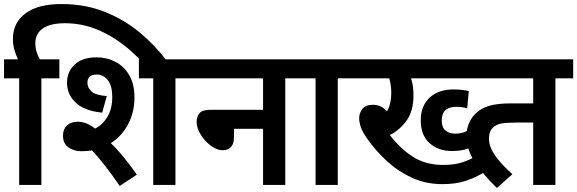

<svg xmlns="http://www.w3.org/2000/svg" viewBox="-20 -916 2859 951"><path d="M75 -528H0V-622H69Q58 -645 51 -670Q44 -695 44 -724Q44 -803 106 -849.5Q168 -896 283 -896Q402 -896 498.5 -857.5Q595 -819 671.5 -755.5Q748 -692 806 -615H678Q598 -701 502 -751Q406 -801 302 -801Q229 -801 192 -775Q155 -749 155 -702Q155 -678 161.5 -658Q168 -638 177 -622H274V-528H185V0H75Z M383 -167Q346 -167 319 -186Q292 -205 292 -244Q292 -276 311.5 -294.5Q331 -313 365 -313Q385 -313 406 -305.5Q427 -298 451 -279Q490 -299 513 -339Q536 -379 536 -436Q536 -491 514 -519Q492 -547 459 -547Q413 -547 413 -505Q413 -483 432 -464Q451 -445 509 -440L486 -358Q398 -367 355 -407.5Q312 -448 312 -506Q312 -561 350 -596.5Q388 -632 459 -632Q509 -632 551.5 -610Q594 -588 620 -544Q646 -500 646 -433Q646 -361 615 -301.5Q584 -242 529 -207Q564 -173 597 -132Q630 -91 658 -51L573 5Q534 -52 500 -95.5Q466 -139 436 -171Q410 -167 383 -167ZM849 -528V0H739V-528H668V-622H937V-528Z M924 -622H1481V-528H1393V0H1283V-278H1139V-238Q1139 -172 1082 -172Q1061 -172 1038.5 -185Q1016 -198 997 -219Q978 -240 966 -264.5Q954 -289 954 -312Q954 -337 967.5 -354.5Q981 -372 1020 -372H1283V-528H924Z M1653 -528V0H1543V-528H1468V-622H1742V-528Z M2377 -62Q2336 -37 2287.5 -20.5Q2239 -4 2172 -4Q2089 -4 2020.5 -35.5Q1952 -67 1896.5 -118Q1841 -169 1798 -230Q1775 -263 1767 -287Q1759 -311 1759 -331Q1759 -355 1774.5 -376Q1790 -397 1828 -397Q1867 -397 1897 -365Q1908 -384 1913 -407Q1918 -430 1918 -455Q1918 -494 1908 -528H1728V-622H2343V-528H2016Q2022 -511 2025 -490Q2028 -469 2028 -444Q2028 -368 1995.5 -321Q1963 -274 1911 -247Q1963 -179 2026 -139Q2089 -99 2175 -99Q2231 -99 2271.5 -112.5Q2312 -126 2350 -149ZM2358 -212Q2329 -190 2295.5 -179Q2262 -168 2219 -168Q2151 -168 2107.5 -207Q2064 -246 2064 -320Q2064 -391 2107.5 -432Q2151 -473 2227 -473Q2243 -473 2265 -471Q2287 -469 2302 -465L2294 -379Q2283 -383 2269 -385Q2255 -387 2241 -387Q2168 -387 2168 -319Q2168 -284 2187 -269Q2206 -254 2235 -254Q2265 -254 2288.5 -265.5Q2312 -277 2331 -294Z M2731 -528V0H2621V-309H2535Q2486 -309 2462 -304Q2438 -299 2423 -285Q2402 -267 2402 -230Q2402 -190 2430.5 -148Q2459 -106 2518 -53L2441 15Q2379 -45 2335 -108.5Q2291 -172 2291 -243Q2291 -279 2303.5 -307Q2316 -335 2336 -354Q2363 -380 2403.5 -392Q2444 -404 2515 -404H2621V-528H2255V-622H2819V-528Z"/></svg>

Font: Noto Sans Devanagari SemiCondensed SemiBold
Style: Regular
Weight: 600
Width: 4
Designer: Jelle Bosma - Monotype Design Team
Foundry: Monotype Imaging Inc.
Version: Version 2.004; ttfautohint (v1.8.4.7-5d5b)